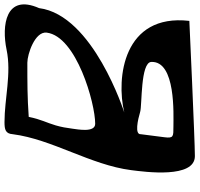

<svg xmlns="http://www.w3.org/2000/svg" viewBox="-36 -804 865 832"><g transform="rotate(-90 396.0 -388.5)"><path d="M282.5 -801C250.5 -801 232 -797 229.9 -765C208.1 -594.8 96.8 -428.2 74.2 -252C66.4 -191 37.3 24 134.9 24C202.1 24 721 0 721 0C753.6 -286 473.7 -318 324.1 -282C324.1 -282 746.3 -416.3 776.3 -651C840.5 -797.1 699.7 -813.7 596.3 -792C492.8 -770.3 383.4 -801 282.5 -801ZM305 -696C389.6 -702.1 455.9 -702 539.8 -702C576.4 -702 676.6 -669.2 670.1 -618C653.6 -489 364.2 -408 275.2 -408C236.2 -408 250.7 -482.5 253.9 -507C257 -531.5 261.1 -555.1 268.1 -579C279.7 -618.8 294.1 -642 305 -696ZM229.9 -210C227.4 -238 292.6 -223.3 327.2 -213C355.8 -204.5 541 -212.1 543.1 -165C548 -57.9 314.2 -69 263.8 -69C219.8 -69 211.7 -68.2 216.8 -108Z"/></g></svg>

Font: Rocketfuel
Style: Italic
Weight: 400
Designer: Mew Too
Foundry: Cannot Into Space Fonts.
Version: Version 0.27